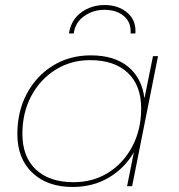

<svg xmlns="http://www.w3.org/2000/svg" viewBox="-20 -740 711 763"><path d="M269 3Q168 3 108.5 -53.5Q49 -110 49 -207Q49 -297 86.5 -367.5Q124 -438 190 -479Q256 -520 341 -520Q434 -520 489 -475Q544 -430 554 -349L588 -517H608L505 0H485L512 -135Q475 -71 412 -34Q349 3 269 3ZM272 -16Q350 -16 410.5 -54Q471 -92 506 -158.5Q541 -225 541 -309Q541 -401 487.5 -451Q434 -501 338 -501Q261 -501 200 -462.5Q139 -424 104 -358Q69 -292 69 -208Q69 -117 122.5 -66.5Q176 -16 272 -16ZM254 -607Q262 -660 302 -690Q342 -720 396 -720Q450 -720 486 -689.5Q522 -659 518 -607H499Q502 -651 472.5 -676Q443 -701 395 -701Q350 -701 314.5 -676Q279 -651 273 -607Z"/></svg>

Font: Montserrat Thin
Style: Italic
Weight: 100
Italic angle: -11.3°
Designer: Julieta Ulanovsky
Foundry: Julieta Ulanovsky
Version: Version 9.000; ttfautohint (v1.8.4.7-5d5b)